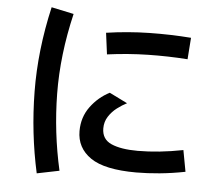

<svg xmlns="http://www.w3.org/2000/svg" viewBox="-56 -845 1113 966"><g transform="rotate(5 500.0 -361.5)"><path d="M277 35 164 58Q120 -141 117.5 -350.5Q115 -560 166 -781L279 -757Q229 -546 231.5 -350.5Q234 -155 277 35ZM464 -569 450 -677Q559 -693 666.5 -695Q774 -697 878 -689L870 -580Q771 -587 670 -585Q569 -583 464 -569ZM662 10Q502 10 431 -39Q360 -88 360 -173Q360 -243 399 -296Q438 -349 495 -378L586 -333Q562 -321 537 -302Q512 -283 495 -256.5Q478 -230 478 -197Q478 -142 526.5 -120.5Q575 -99 660 -99Q713 -99 770.5 -105Q828 -111 889 -123L909 -15Q843 -2 780 4Q717 10 662 10Z"/></g></svg>

Font: Murecho Medium
Style: Regular
Weight: 500
Designer: Neil Summerour
Foundry: Positype
Version: Version 1.010; ttfautohint (v1.8.3)